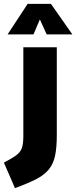

<svg xmlns="http://www.w3.org/2000/svg" viewBox="-76 -746 392 987"><path d="M1 221 -56 90Q-12 67 9 51Q30 35 37 13.5Q44 -8 44 -48V-503H216V-52Q216 13 207 55Q198 97 174.5 125.5Q151 154 109 175.5Q67 197 1 221ZM-37 -569 66 -726H186L296 -569H164L129 -646L96 -569Z"/></svg>

Font: Cairo Play Black
Style: Regular
Weight: 900
Version: Version 3.119